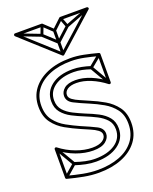

<svg xmlns="http://www.w3.org/2000/svg" viewBox="-155 -905 804 1011"><g transform="rotate(-20 247.5 -399.5)"><path d="M117 -77 111 -61Q141 -51 170.5 -45Q200 -39 228 -39Q228 -39 228 -39Q228 -39 228 -39Q305 -39 352 -73Q399 -107 399 -164Q399 -164 399 -164Q399 -164 399 -164Q399 -201 379 -225.5Q359 -250 327 -266.5Q295 -283 259 -297Q259 -297 259 -297Q259 -297 259 -297Q228 -310 198 -325Q168 -340 148.5 -362Q129 -384 129 -418Q129 -418 129 -418Q129 -418 129 -418Q129 -466 169 -494.5Q209 -523 276 -523Q276 -523 276 -523Q276 -523 276 -523Q299 -523 322.5 -518Q346 -513 369 -505L375 -521Q350 -529 325 -534Q300 -539 276 -539Q276 -539 276 -539Q276 -539 276 -539Q201 -539 157 -505.5Q113 -472 113 -418Q113 -418 113 -418Q113 -418 113 -418Q113 -380 133.5 -355Q154 -330 186 -313.5Q218 -297 253 -283Q253 -283 253 -283Q253 -283 253 -283Q285 -270 314.5 -255Q344 -240 363.5 -218.5Q383 -197 383 -164Q383 -164 383 -164Q383 -164 383 -164Q383 -113 340.5 -84Q298 -55 228 -55Q228 -55 228 -55Q228 -55 228 -55Q202 -55 174 -61Q146 -67 117 -77ZM439 -558 429 -570 367 -519Q365 -518 364.5 -514.5Q364 -511 365 -509L427 -402L441 -410L379 -517Q378 -519 376.5 -512Q375 -505 377 -507ZM47 -21 57 -9 119 -63Q121 -65 122 -68Q123 -71 121 -73L59 -179L45 -171L107 -65Q109 -63 110 -70Q111 -77 109 -75ZM439 -412Q399 -444 355 -462Q311 -480 270 -480Q228 -480 207 -462.5Q186 -445 186 -421Q186 -391 218.5 -374.5Q251 -358 299 -338Q335 -323 371 -302.5Q407 -282 431 -250.5Q455 -219 455 -169Q455 -113 425 -74Q395 -35 342.5 -15Q290 5 222 5Q182 5 140 -3Q98 -11 54 -23L60 -15V-175L47 -169Q90 -135 139 -117Q188 -99 234 -99Q281 -99 304 -117.5Q327 -136 327 -160Q327 -190 295.5 -206Q264 -222 214 -243Q178 -259 141.5 -279Q105 -299 80.5 -331Q56 -363 56 -414Q56 -466 84.5 -503.5Q113 -541 164 -561.5Q215 -582 283 -582Q318 -582 355 -574.5Q392 -567 432 -556L426 -564V-406ZM429 -400Q433 -397 437.5 -399Q442 -401 442 -406V-564Q442 -567 440.5 -569Q439 -571 436 -572Q395 -583 357.5 -590.5Q320 -598 283 -598Q210 -598 155.5 -575Q101 -552 70.5 -511Q40 -470 40 -414Q40 -359 66 -324Q92 -289 130.5 -267.5Q169 -246 208 -229Q233 -218 256.5 -208Q280 -198 295.5 -186.5Q311 -175 311 -160Q311 -141 291 -128Q271 -115 234 -115Q191 -115 144 -132.5Q97 -150 57 -181Q53 -184 48.5 -182Q44 -180 44 -175V-15Q44 -12 45.5 -10Q47 -8 50 -7Q96 5 138.5 13Q181 21 222 21Q295 21 351 -1.5Q407 -24 439 -66.5Q471 -109 471 -169Q471 -223 445.5 -257.5Q420 -292 382 -314Q344 -336 305 -352Q281 -363 257 -373Q233 -383 217.5 -394.5Q202 -406 202 -421Q202 -440 219.5 -452Q237 -464 270 -464Q308 -464 350 -446.5Q392 -429 429 -400ZM191 -768 181 -756 252 -691Q254 -689 257 -689Q260 -689 262 -691L333 -756L323 -768L252 -703Q250 -701 257 -701Q264 -701 262 -703ZM59 -819 53 -805 183 -755Q186 -754 189 -755Q192 -756 193 -759L212 -809L198 -815L179 -765Q178 -762 185 -765Q192 -768 189 -769ZM316 -815 302 -809 321 -759Q322 -756 325 -755Q328 -754 331 -755L461 -805L455 -819L325 -769Q322 -768 329.5 -765Q337 -762 335 -765ZM265 -763H249V-697Q249 -697 249 -697Q249 -697 249 -697V-631H265V-697Q265 -697 265 -697Q265 -697 265 -697ZM458 -820H309Q306 -820 304 -818L252 -769H262L210 -818Q208 -820 205 -820H56Q51 -820 49 -815Q47 -810 51 -806L251 -625Q253 -623 256 -623Q259 -623 261 -625L463 -806Q468 -810 465.5 -815Q463 -820 458 -820ZM458 -804 453 -818 251 -637H261L61 -818L56 -804H205L200 -806L252 -757Q254 -755 257 -755Q260 -755 262 -757L314 -806L309 -804Z"/></g></svg>

Font: Tilt Prism
Style: Regular
Weight: 400
Version: Version 1.000